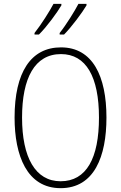

<svg xmlns="http://www.w3.org/2000/svg" viewBox="-20 -971 631 1001"><path d="M431 -943V-951H389C370 -914 324 -840 291 -799V-791H314C353 -830 410 -907 431 -943ZM300 -943V-951H259C239 -913 195 -843 160 -799V-791H183C224 -831 279 -907 300 -943ZM535 -358C535 -574 463 -724 298 -724C141 -724 56 -594 56 -358C56 -161 120 10 296 10C472 10 535 -156 535 -358ZM95 -358C95 -564 161 -689 298 -689C429 -689 496 -570 496 -358C496 -147 431 -26 296 -26C164 -26 95 -151 95 -358Z"/></svg>

Font: Noto Sans Devanagari Condensed ExtraLight
Style: Regular
Weight: 200
Width: 3
Designer: Jelle Bosma - Monotype Design Team
Foundry: Monotype Imaging Inc.
Version: Version 2.004